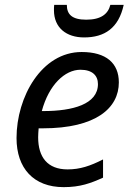

<svg xmlns="http://www.w3.org/2000/svg" viewBox="-20 -760 539 790"><path d="M48 -192C48 -68 118 10 242 10C310 10 353 -6 404 -29V-104C351 -77 309 -63 258 -63C175 -63 137 -114 137 -195C137 -206 138 -220 139 -232H156C376 -232 469 -316 469 -421C469 -500 417 -546 316 -546C151 -546 48 -361 48 -192ZM311 -473C360 -473 383 -449 383 -414C383 -331 279 -303 159 -303H152C181 -411 247 -473 311 -473ZM202 -718C202 -645 254 -606 326 -606C410 -606 468 -644 489 -740H434C425 -703 396 -679 335 -679C276 -679 255 -701 255 -740H203C202 -732 202 -725 202 -718Z"/></svg>

Font: BC Sans
Style: Italic
Weight: 400
Italic angle: -12°
Designer: Monotype Design Team
Designer: Province of B.C.
Foundry: Monotype Imaging Inc.
Version: Version 2.000;GOOG;noto-source:20170915:90ef993387c0